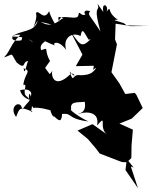

<svg xmlns="http://www.w3.org/2000/svg" viewBox="-20 -579 800 1013"><path d="M244 -257C207 -322 246 -332 192 -312C229 -283 162 -328 218 -360C184 -380 236 -350 274 -338C249 -346 283 -378 329 -316C310 -377 358 -413 405 -389C415 -442 425 -402 449 -368C457 -380 452 -355 483 -396C409 -322 413 -329 351 -414L415 -291L380 -230L475 -232L456 -108C494 -206 447 -199 488 -222C469 -188 442 -183 404 -182C358 -192 371 -131 347 -202C380 -161 379 -192 355 -191C264 -101 247 -185 257 -207C239 -174 221 -191 255 -170L218 -221ZM657 270 673 255 674 188 681 105 610 73 675 47 733 -9 700 -78 691 -89 641 -83 610 -139 568 -198 597 -345 587 -371 590 -454 618 -450 668 -441 760 -442 648 -445 633 -457 559 -480 555 -437C571 -439 568 -482 603 -474C531 -521 581 -560 531 -506C571 -537 513 -585 525 -516C484 -572 495 -565 499 -541C494 -522 477 -532 510 -413C451 -504 442 -499 454 -520C401 -539 435 -464 457 -525C410 -465 399 -536 394 -501C393 -462 291 -517 292 -465C271 -518 334 -466 307 -480C245 -429 215 -454 194 -464C312 -435 264 -438 239 -520C211 -463 183 -533 170 -510C181 -465 129 -393 179 -471C164 -405 87 -423 43 -385C85 -389 138 -376 155 -355C69 -415 109 -389 92 -366C25 -354 34 -403 88 -395C35 -347 38 -314 1 -276C56 -293 32 -306 68 -249C121 -205 95 -260 130 -256C123 -261 109 -166 105 -219C149 -201 111 -196 103 -131C132 -139 90 -87 124 -68C144 -40 147 -68 97 -1C92 -59 22 -18 65 38C82 -6 82 -21 152 11C130 18 159 1 145 -60C122 -15 222 -42 179 -72C209 -36 101 -37 86 -103C131 -116 155 -94 141 -69C139 -109 115 -60 156 -10C192 -14 238 1 253 5C232 -10 273 63 261 31C286 53 304 76 308 22C367 17 330 47 447 62C402 42 338 -5 356 -1C346 -48 393 -37 427 -42C439 23 389 17 395 23C412 12 510 -2 492 83C551 16 495 97 547 132L468 76L389 110L444 155L489 208L506 231L623 276L647 277L642 318L708 414L670 299L685 305Z"/></svg>

Font: Hussar Lance
Style: Regular
Weight: 700
Foundry: Cannot Into Space Fonts, PlusOne Fonts
Version: Version 2.27